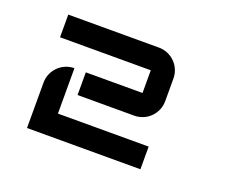

<svg xmlns="http://www.w3.org/2000/svg" viewBox="-77 -821 784 652"><g transform="rotate(20 315.0 -495.0)"><path d="M479.8 -618.1C479.8 -663.3 443.1 -700 397.9 -700H70V-618.1H397.9V-536.1H193V-454.1H397.9C443.1 -454.1 479.8 -490.8 479.8 -536.1ZM70 -290.2H479.8V-372.1H151.9V-536.1C106.7 -536.1 70 -499.4 70 -454.1Z"/></g></svg>

Font: Abstante
Style: Regular
Weight: 500
Designer: Valerio Brotto (Silverblur_type)
Version: Version 1.000;Glyphs 3.1.2 (3151)